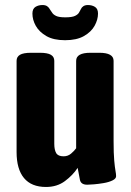

<svg xmlns="http://www.w3.org/2000/svg" viewBox="-20 -735 522 764"><path d="M163 9Q105 9 75.5 -26.5Q46 -62 46 -130V-493Q46 -509 59.5 -517Q73 -525 104 -525H138Q169 -525 182.5 -517Q196 -509 196 -493V-163Q196 -139 203.5 -126Q211 -113 233 -113Q250 -113 262.5 -123.5Q275 -134 283 -145V-493Q283 -525 340 -525H375Q432 -525 432 -493V-174Q432 -124 434.5 -96.5Q437 -69 439.5 -55.5Q442 -42 442 -34Q442 -24 427.5 -17Q413 -10 392.5 -6.5Q372 -3 353.5 -1.5Q335 0 327 0Q302 0 298 -19.5Q294 -39 289 -67Q270 -38 238.5 -14.5Q207 9 163 9ZM239 -575Q193 -575 164.5 -591.5Q136 -608 122.5 -632Q109 -656 109 -681Q109 -700 121 -707.5Q133 -715 149 -715Q161 -715 168 -710Q175 -705 179 -697Q183 -692 187.5 -684.5Q192 -677 203.5 -671.5Q215 -666 240 -666Q267 -666 279 -672Q291 -678 295 -686Q299 -694 302 -699Q305 -706 312 -710.5Q319 -715 330 -715Q346 -715 358 -707.5Q370 -700 370 -681Q370 -657 356.5 -632.5Q343 -608 314 -591.5Q285 -575 239 -575Z"/></svg>

Font: Asap Condensed VF Beta
Style: Regular
Weight: 400
Designer: Pablo Cosgaya
Foundry: Omnibus-Type
Version: Version 1.008